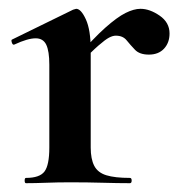

<svg xmlns="http://www.w3.org/2000/svg" viewBox="-20 -416 419 436"><path d="M161 -271 153 -284Q192 -329 219 -353Q246 -377 265 -386.5Q284 -396 299 -396Q320 -396 342.5 -380.5Q365 -365 365 -340Q365 -319 352.5 -305.5Q340 -292 318 -292Q297 -292 286.5 -303Q276 -314 267.5 -324.5Q259 -335 243 -335Q236 -335 227.5 -330.5Q219 -326 203.5 -312.5Q188 -299 161 -271ZM39 0Q36 0 36 -6Q36 -12 39 -12Q70 -12 81 -26.5Q92 -41 92 -81V-269Q92 -300 85 -314.5Q78 -329 61 -329Q52 -329 40 -325.5Q28 -322 13 -315Q9 -313 7 -319Q5 -325 7 -326L146 -394Q152 -396 153 -396Q164 -396 175 -372Q186 -348 186 -303V-81Q186 -55 194 -39.5Q202 -24 221.5 -18Q241 -12 275 -12Q279 -12 279 -6Q279 0 275 0Q248 0 213.5 -1Q179 -2 139 -2Q111 -2 85 -1Q59 0 39 0Z"/></svg>

Font: Cormorant Light
Style: Regular
Weight: 300
Designer: Christian Thalmann (Catharsis Fonts)
Foundry: Catharsis Fonts
Version: Version 4.000